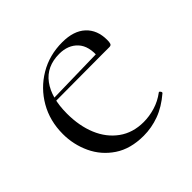

<svg xmlns="http://www.w3.org/2000/svg" viewBox="-113 -507 631 631"><g transform="rotate(-45 202.5 -191.5)"><path d="M221 12Q160 12 119 -15.5Q78 -43 57.5 -87Q37 -131 37 -180Q37 -241 65 -289.5Q93 -338 141 -366.5Q189 -395 249 -395Q302 -395 330.5 -368.5Q359 -342 359 -296Q359 -285 357 -279.5Q355 -274 347 -274H298Q303 -324 279.5 -349.5Q256 -375 215 -375Q156 -375 125 -333Q94 -291 94 -218Q94 -161 112.5 -116.5Q131 -72 167 -46Q203 -20 253 -20Q279 -20 306 -28Q333 -36 357 -54Q359 -56 362.5 -51.5Q366 -47 364 -44Q329 -14 293.5 -1Q258 12 221 12ZM81 -273 80 -284 310 -289V-274Z"/></g></svg>

Font: Cormorant Light
Style: Regular
Weight: 300
Designer: Christian Thalmann (Catharsis Fonts)
Foundry: Catharsis Fonts
Version: Version 4.000